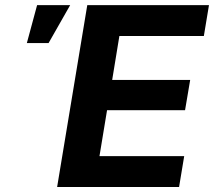

<svg xmlns="http://www.w3.org/2000/svg" viewBox="-20 -748 856 768"><path d="M208.5 0 329.1 -727.5H815.9L795.4 -604H457.5L428.7 -428.2H740.7L720.2 -307.1H408.2L377.9 -123.5H716.8L696.3 0ZM87.4 -575.7 128.4 -727.5H260.7L174.3 -575.7Z"/></svg>

Font: Inter
Style: Bold Italic
Weight: 700
Italic angle: -9.39999°
Designer: Rasmus Andersson
Foundry: rsms
Version: Version 4.001;git-9221beed3